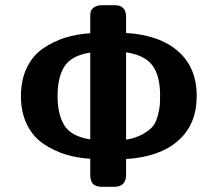

<svg xmlns="http://www.w3.org/2000/svg" viewBox="-20 -714 834 734"><path d="M60 -347Q60 -409 83 -456Q106 -503 145.5 -529.5Q185 -556 229.5 -570Q274 -584 325 -587V-648Q325 -661 326.5 -669Q328 -677 339 -685.5Q350 -694 370 -694H420Q462 -694 462 -649V-588Q591 -580 661.5 -517.5Q732 -455 732 -347Q732 -239 661.5 -176.5Q591 -114 462 -106V-46Q462 -1 419 0H370Q345 0 335 -11.5Q325 -23 325 -46V-107Q275 -110 231 -123.5Q187 -137 147 -163.5Q107 -190 83.5 -237Q60 -284 60 -347ZM200 -347Q200 -278 225.5 -235.5Q251 -193 325 -181V-513Q254 -502 227 -461Q200 -420 200 -347ZM462 -180Q499 -186 525.5 -201Q552 -216 564.5 -231.5Q577 -247 583.5 -273Q590 -299 591 -312.5Q592 -326 592 -350Q592 -424 563 -463.5Q534 -503 462 -514Z"/></svg>

Font: CMU Sans Serif
Style: Bold
Weight: 700
Version: Version 0.7.0